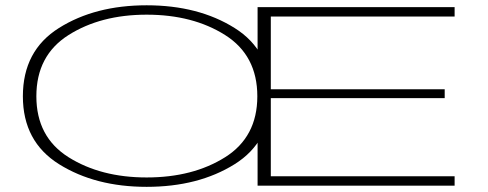

<svg xmlns="http://www.w3.org/2000/svg" viewBox="-20 -702 1846 726"><path d="M534.5 4.5Q730 4.5 867 -81Q1004 -166.5 1004 -338Q1004 -510.5 867 -596.2Q730 -682 534.5 -682Q339.5 -682 203 -596.2Q66.5 -510.5 66.5 -338Q66.5 -166.5 203.5 -81Q340.5 4.5 534.5 4.5ZM534.5 -31Q361 -31 239.2 -107.5Q117.5 -184 117.5 -338Q117.5 -492.5 239.2 -569.5Q361 -646.5 534.5 -646.5Q709.5 -646.5 831.2 -569.5Q953 -492.5 953 -338Q953 -184 831.2 -107.5Q709.5 -31 534.5 -31ZM954 0H1699V-35.5H1004V-331H1661.5V-364.5H1004V-639.5H1699V-675H954Z"/></svg>

Font: Anybody ExtraExpanded ExtraLight
Style: Regular
Weight: 250
Width: 8
Version: Version 1.113;gftools[0.9.25]